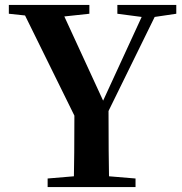

<svg xmlns="http://www.w3.org/2000/svg" viewBox="-20 -762 741 782"><path d="M532 0V-35L424 -44C423 -95 422 -183 422 -310L610 -693L698 -706V-742H458V-706L557 -693L400 -352L242 -695L344 -706V-742H16V-706L82 -699L283 -291C283 -174 282 -92 281 -44L174 -35V0Z"/></svg>

Font: AllPunType Bold
Style: Regular
Weight: 700
Version: 1.0